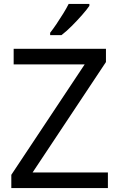

<svg xmlns="http://www.w3.org/2000/svg" viewBox="-20 -964 612 984"><path d="M533 0H38V-68L414 -634H50V-714H523V-646L147 -80H533ZM438 -934Q426 -916 401 -887.5Q376 -859 347.5 -830.5Q319 -802 295 -784H237V-796Q252 -815 269.5 -841Q287 -867 304 -894.5Q321 -922 332 -944H438Z"/></svg>

Font: Noto Sans Nag Mundari
Style: Regular
Weight: 400
Designer: Muthu Nedumaran
Version: Version 1.000; ttfautohint (v1.8.4.7-5d5b)